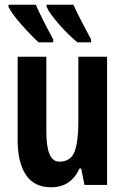

<svg xmlns="http://www.w3.org/2000/svg" viewBox="-20 -786 534 816"><path d="M16 -766V-757Q30 -728 71.5 -681Q113 -634 144 -606H206V-619Q157 -709 132 -766ZM178 -766V-757Q191 -728 231.5 -682Q272 -636 309 -606H367V-619Q344 -661 323 -702Q302 -743 292 -766ZM313 -545V-266Q313 -185 297 -142Q281 -99 232 -99Q177 -99 177 -225V-545H55V-190Q55 -96 90 -43Q125 10 198 10Q281 10 318 -70H325L339 0H435V-545Z"/></svg>

Font: Noto Sans UI Condensed
Style: Bold
Weight: 700
Width: 3
Designer: Monotype Design Team
Foundry: Monotype Imaging Inc.
Version: 1.001